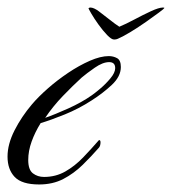

<svg xmlns="http://www.w3.org/2000/svg" viewBox="-28 -483 457 510"><path d="M405 -463Q410 -463 408 -461Q408 -460 394 -449.5Q380 -439 360 -425Q340 -411 319.5 -398.5Q299 -386 285 -380Q281 -378 275 -378Q268 -378 256.5 -390Q245 -402 233.5 -418Q222 -434 214.5 -447Q207 -460 207 -461Q209 -463 212 -463Q221 -463 234.5 -453Q248 -443 263 -431Q278 -419 289 -412Q306 -419 328.5 -431Q351 -443 372.5 -453Q394 -463 405 -463ZM76 7Q30 7 11 -13Q-8 -33 -8 -67Q-8 -100 10.5 -136.5Q29 -173 57 -206Q74 -226 99 -248Q124 -270 153 -289.5Q182 -309 210.5 -321.5Q239 -334 261 -334Q273 -334 283 -328.5Q293 -323 293 -305Q293 -280 269 -257.5Q245 -235 215 -216Q181 -194 144 -179Q107 -164 80 -156Q65 -132 56 -107Q47 -82 47 -58Q47 -32 59.5 -22.5Q72 -13 89 -13Q120 -13 145.5 -27.5Q171 -42 193 -65Q215 -88 235 -111Q239 -111 239 -105Q239 -96 235 -91Q215 -68 191.5 -45Q168 -22 140 -7.5Q112 7 76 7ZM92 -170Q118 -179 153.5 -195Q189 -211 216 -230Q222 -234 237 -246.5Q252 -259 265 -274.5Q278 -290 278 -302Q278 -318 262 -318Q245 -318 223.5 -303Q202 -288 189 -277Q165 -255 139 -228Q113 -201 92 -170Z"/></svg>

Font: Luxurious Script
Style: Regular
Weight: 400
Designer: Robert E. Leuschke
Foundry: Robert E. Leuschke
Version: Version 1.010; ttfautohint (v1.8.3)